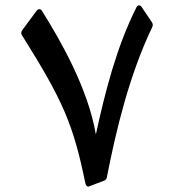

<svg xmlns="http://www.w3.org/2000/svg" viewBox="-20 -675 644 710"><path d="M307.1 15.1 364.7 -6.8C370.1 -8.8 373.5 -12.7 375 -18.5C408.2 -189 457.5 -397 543.4 -575.7C544.4 -578.1 544.9 -580.6 544.9 -583C544.9 -586.4 543.9 -589.4 542 -592.3L503.9 -648.9C501 -653.3 497.5 -655.3 494.1 -655.3C490.7 -655.3 486.8 -652.8 484.4 -647.5C411.1 -502.4 368.2 -333 334.5 -177.7C305.7 -348.6 201.7 -528.8 135.2 -634.8C132.8 -639.2 128.9 -641.1 125.5 -641.1C122.1 -641.1 118.2 -639.2 115.7 -635.7L62 -563C59.6 -560 58.6 -556.6 58.6 -553.2C58.6 -550.8 59.1 -548.3 60.5 -545.9C213.4 -302.2 251 -215.8 295.9 3.9C297.9 10.8 301.8 15.6 307.1 15.2Z"/></svg>

Font: Pfont
Style: Regular
Weight: 400
Designer: Damoon Khanjanzadeh
Foundry: pfont
Version: Version 1.000;PS 000.300;hotconv 1.0.88;makeotf.lib2.5.64775